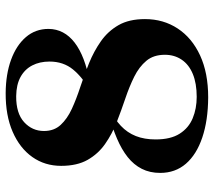

<svg xmlns="http://www.w3.org/2000/svg" viewBox="-59 -700 772 694"><g transform="rotate(-90 327.0 -353.0)"><path d="M338 -718.5Q406 -718 458 -699Q510 -680 539.8 -645.5Q569.5 -611 569.5 -563.5Q569 -507 520 -469.2Q471 -431.5 378 -415H347.5Q394 -440 422.8 -475Q451.5 -510 451.5 -560Q451.5 -595.5 437.5 -622.5Q423.5 -649.5 395.8 -664.8Q368 -680 326.5 -680.5Q264.5 -681 232.5 -651.8Q200.5 -622.5 200.5 -580Q200.5 -543.5 222.5 -519.8Q244.5 -496 280.2 -479.5Q316 -463 359.5 -448.8Q403 -434.5 446 -417Q489 -399.5 525 -374.2Q561 -349 583 -310.8Q605 -272.5 605 -215Q605 -148.5 571 -96.8Q537 -45 473.8 -15.8Q410.5 13.5 322 13.5Q238.5 13 177 -7.8Q115.5 -28.5 82.2 -67Q49 -105.5 49 -160Q49 -197.5 63.8 -226.5Q78.5 -255.5 106.2 -277.5Q134 -299.5 172.8 -316Q211.5 -332.5 259 -346L281 -343Q244 -325.5 219.2 -302.2Q194.5 -279 182.2 -248Q170 -217 170 -176.5Q170 -122 190.8 -89.5Q211.5 -57 246.5 -42.5Q281.5 -28 324 -28Q372.5 -28 406.5 -42Q440.5 -56 458.2 -82.2Q476 -108.5 476 -143Q476 -184 454.2 -210Q432.5 -236 396.8 -253.8Q361 -271.5 318 -286Q275 -300.5 232.2 -317.2Q189.5 -334 153.8 -359Q118 -384 96.2 -422.2Q74.5 -460.5 74.5 -518Q74.5 -577 106.5 -622.2Q138.5 -667.5 197.5 -693.2Q256.5 -719 338 -718.5Z"/></g></svg>

Font: Newsreader 60pt
Style: Bold
Weight: 700
Designer: Hugues Gentile
Foundry: Production Type
Version: Version 1.003